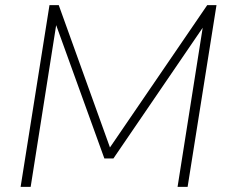

<svg xmlns="http://www.w3.org/2000/svg" viewBox="-20 -725 884 745"><path d="M60 0 172 -705H208L416 -127H389L784 -705H820L708 0H669L774 -665H799L420 -110H385L184 -666H204L99 0Z"/></svg>

Font: Nunito Sans 12pt ExtraLight
Style: Italic
Weight: 200
Italic angle: -9°
Designer: Vernon Adams
Foundry: Vernon Adams
Version: Version 3.101;gftools[0.9.27]